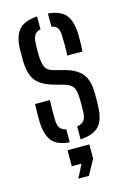

<svg xmlns="http://www.w3.org/2000/svg" viewBox="-120 -664 603 905"><g transform="rotate(-15 181.0 -211.5)"><path d="M204.5 6.5V-56.5Q228 -60.5 238.5 -74Q249 -87.5 250 -115.5Q250.5 -137.5 250.5 -150.5Q250.5 -163.5 250 -182.5Q249 -217.5 239.8 -234.5Q230.5 -251.5 202.5 -260.5L147.5 -276Q88 -293.5 64 -324.5Q40 -355.5 38 -421.5Q37.5 -452.5 38 -476Q39.5 -540 65.8 -571Q92 -602 156 -606.5V-543.5Q135.5 -539 126.8 -526Q118 -513 117 -486Q116.5 -477 116 -462Q115.5 -447 116 -429.5Q117 -394 125 -372.5Q133 -351 164.5 -342L216.5 -328.5Q272.5 -314 299 -281.8Q325.5 -249.5 325.5 -185Q325.5 -167 325.5 -153.2Q325.5 -139.5 324.5 -121Q323 -58.5 296 -28.2Q269 2 204.5 6.5ZM246 -391.5Q247.5 -416 247.2 -443Q247 -470 246.5 -486.5Q246 -512.5 237.8 -525.8Q229.5 -539 209 -542.5V-606.5Q268.5 -601.5 294 -571.2Q319.5 -541 322 -477Q322 -469.5 322 -453.8Q322 -438 321.5 -420.8Q321 -403.5 320 -391.5ZM39 -123Q38.5 -146.5 38.8 -167.2Q39 -188 40 -210H112.5Q111 -179 111.2 -155.8Q111.5 -132.5 111.5 -115Q112 -88 121.2 -74.5Q130.5 -61 151.5 -57V6.5Q91 1.5 66.2 -29.2Q41.5 -60 39 -123ZM146 182.5 179 118H131.5V40H238V109L197.5 182.5Z"/></g></svg>

Font: Big Shoulders Stencil Text
Style: Regular
Weight: 400
Designer: Patric King
Foundry: XO Type Co
Version: Version 1.000